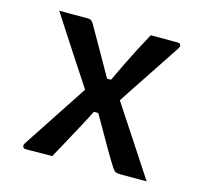

<svg xmlns="http://www.w3.org/2000/svg" viewBox="-84 -627 767 721"><g transform="rotate(15 300.0 -266.5)"><path d="M61 -534Q89 -534 117.5 -534Q146 -534 174 -534Q181 -534 185 -531Q189 -528 193 -523Q223 -470 253.5 -417Q284 -364 313 -312L351 -294Q399 -220 447.5 -147Q496 -74 544 0Q530 0 516 0Q502 0 489 0Q476 0 464 0Q452 0 442 0Q428 0 422 -3.5Q416 -7 409 -18Q396 -38 375 -74Q354 -110 330.5 -151.5Q307 -193 286 -229L247 -249Q200 -320 154 -391Q108 -462 61 -534ZM249 -299 330 -201H285Q268 -167 250 -134Q232 -101 214 -67.5Q196 -34 177 0L74 1Q68 1 65 -2Q62 -5 62 -10Q62 -14 64 -17.5Q66 -21 70 -27Q115 -95 159.5 -163Q204 -231 249 -299ZM522 -534Q527 -534 530.5 -531.5Q534 -529 534 -523Q534 -522 533 -519.5Q532 -517 530 -513Q486 -446 440.5 -378Q395 -310 351 -242L275 -334H316Q332 -368 348 -401Q364 -434 381.5 -467.5Q399 -501 417 -534Z"/></g></svg>

Font: Recursive Medium
Style: Regular
Weight: 500
Version: Version 1.085